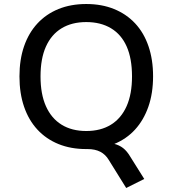

<svg xmlns="http://www.w3.org/2000/svg" viewBox="-20 -734 860 957"><path d="M609 203 522 63Q506 36 480 22.5Q454 9 416 9L491 -23Q524 -23 549 -17Q574 -11 593.5 4Q613 19 630 48L699 158ZM410 9Q333 9 271.5 -16Q210 -41 166.5 -88Q123 -135 100 -202Q77 -269 77 -353Q77 -437 100 -503.5Q123 -570 166.5 -617Q210 -664 271.5 -689Q333 -714 410 -714Q487 -714 548.5 -689Q610 -664 653.5 -617.5Q697 -571 720 -504Q743 -437 743 -354Q743 -269 719.5 -202Q696 -135 653 -88Q610 -41 548.5 -16Q487 9 410 9ZM410 -81Q482 -81 533 -112.5Q584 -144 611 -204.5Q638 -265 638 -353Q638 -442 611.5 -502Q585 -562 533.5 -593Q482 -624 410 -624Q338 -624 287 -593Q236 -562 209 -502Q182 -442 182 -353Q182 -265 209 -204.5Q236 -144 287 -112.5Q338 -81 410 -81Z"/></svg>

Font: Nunito Sans 7pt Medium
Style: Regular
Weight: 500
Designer: Vernon Adams
Foundry: Vernon Adams
Version: Version 3.101;gftools[0.9.27]